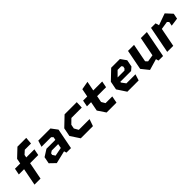

<svg xmlns="http://www.w3.org/2000/svg" viewBox="341 -2193 3657 3657"><g transform="rotate(-45 2170.0 -364.0)"><path d="M148 0.5H310.5L378 -347.5H597L622 -476.5H403.5L414.5 -534L487 -600H654.5L667 -740.5H429.5L261 -581L240.5 -476.5H99L74 -347.5H215.5Z M1009 0H1131.5L1212.5 -416.5L1119 -541H791.5L752 -414.5H1011L1043.5 -382L1031.5 -321.5H792.5L653 -233.5L626.5 -96.5L738 11L994.5 -50ZM786.5 -162 793 -196.5 839 -226.5H1013L996 -139L822.5 -105.5Z M1395 0H1723L1772 -140.5H1482.5L1434 -226.5L1450 -309.5L1543 -400.5H1822.5L1828 -541H1500L1307 -356.5L1273.5 -184.5Z M2090.5 0.5H2356.5L2383.5 -140H2202.5L2157.5 -216L2183 -347.5H2424L2449 -476.5H2208L2246 -670.5L2077.5 -640.5L2045.5 -476.5H1934L1909 -347.5H2020.5L1984 -159Z M2650 0H2954L2993.5 -125.5H2749.5L2686 -211.5L2689.5 -228.5H2979L3045 -284.5L3072 -425.5L2990 -541H2755L2562 -356.5L2528.5 -184.5ZM2711 -323.5 2812.5 -425.5H2911.5L2934 -396.5L2925.5 -353.5L2895 -323.5Z M3371 -541H3208.5L3130 -135.5L3248.5 12L3473.5 -53.5L3489 0H3611.5L3716.5 -541H3554L3478.5 -152.5L3338 -129.5L3299 -171Z M4137 -292 4303.5 -315 4325 -425.5 4207.5 -553 3972 -469 3951 -541H3828.5L3723.5 0H3886L3960 -381.5L4122 -406.5L4153 -374.5Z"/></g></svg>

Font: Monaspace Krypton ExtraBold
Style: Italic
Weight: 800
Italic angle: -11°
Designer: Riley Cran & the Lettermatic Team
Foundry: Lettermatic
Version: Version 1.101 (Monaspace Krypton)